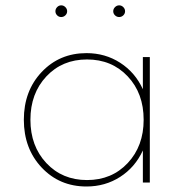

<svg xmlns="http://www.w3.org/2000/svg" viewBox="-20 -677 675 712"><path d="M300.8 -480Q370.1 -480 425.5 -444.3Q481 -408.7 509.8 -346.2V-465.3H535.6V0H509.8V-119.1Q481 -56.6 425.5 -21Q370.1 14.6 300.8 14.6Q200.7 14.6 134.5 -55.7Q68.4 -126 68.4 -232.9Q68.4 -339.8 134.5 -409.9Q200.7 -480 300.8 -480ZM512.7 -232.9Q512.7 -331.1 453.6 -393.8Q394.5 -456.5 302.7 -456.5Q210.9 -456.5 151.9 -393.6Q92.8 -330.6 92.8 -232.9Q92.8 -135.3 151.9 -72.3Q210.9 -9.3 302.7 -9.3Q394.5 -9.3 453.6 -72.3Q512.7 -135.3 512.7 -232.9ZM406.5 -620.1Q399.9 -626.5 399.9 -635.3Q399.9 -644 406.5 -650.6Q413.1 -657.2 421.9 -657.2Q430.7 -657.2 437.3 -650.6Q443.8 -644 443.8 -635.3Q443.8 -626.5 437.3 -620.1Q430.7 -613.8 421.9 -613.8Q413.1 -613.8 406.5 -620.1ZM191.9 -620.1Q185.5 -626.5 185.5 -635.3Q185.5 -644 191.9 -650.6Q198.2 -657.2 207 -657.2Q215.8 -657.2 222.4 -650.6Q229 -644 229 -635.3Q229 -626.5 222.4 -620.1Q215.8 -613.8 207 -613.8Q198.2 -613.8 191.9 -620.1Z"/></svg>

Font: Spartan MB Thin
Style: Regular
Weight: 100
Designer: Matt Bailey, Mirko Velimirovic
Foundry: Matt Bailey
Version: Version 1.005